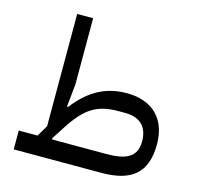

<svg xmlns="http://www.w3.org/2000/svg" viewBox="-107 -852 991 965"><g transform="rotate(15 388.5 -370.0)"><path d="M46 0H502C657 0 735 -60 735 -211C735 -341 658 -420 524 -420C423 -420 337 -383 254 -276L249 -278L261 -395V-740H178V-156L144 -98H46ZM261 -170C339 -292 400 -322 509 -322H539C617 -322 659 -282 659 -205C659 -125 606 -98 502 -98H221L218 -103Z"/></g></svg>

Font: IBM Plex Arabic Text
Style: Regular
Weight: 450
Designer: Mike Abbink, Paul van der Laan, Pieter van Rosmalen, Wael Morcos, Khajak Apelian
Foundry: Bold Monday
Version: Version 1.0